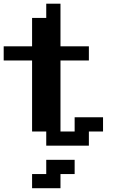

<svg xmlns="http://www.w3.org/2000/svg" viewBox="-20 -789 732 1040"><path d="M153.8 230.5V153.8H230.5V76.7H384.3V153.8H307.6V230.5ZM230.5 0V-76.7H153.8V-461.4H0V-538.1H153.8V-691.9H230.5V-769H307.6V-538.1H461.4V-461.4H307.6V-76.7H384.3V-153.8H538.1V-76.7H461.4V0Z"/></svg>

Font: Good Old DOS
Style: Regular
Weight: 400
Designer: Vasily Draigo
Foundry: Vasily Draigo
Version: 1.0